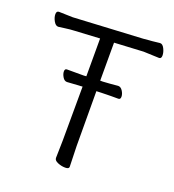

<svg xmlns="http://www.w3.org/2000/svg" viewBox="-132 -813 840 926"><g transform="rotate(20 288.5 -349.5)"><path d="M322 -387 323 -106 326 0Q326 11 306.5 11Q287 11 268 3Q249 -5 249 -18L251 -107L252 -385L240 -384H235Q234 -384 174 -380H173Q160 -380 151 -395Q142 -410 142 -423.5Q142 -437 153 -437H240L252 -438V-632L126 -625Q101 -624 77.5 -620.5Q54 -617 43 -616H42Q29 -616 19 -634Q9 -652 9 -668.5Q9 -685 22 -685L93 -683L447 -702Q470 -704 494 -706Q518 -708 530 -710H533Q545 -710 554 -692Q563 -674 563 -657.5Q563 -641 551 -641L471 -644L322 -636V-441H336Q372 -443 412 -447H413Q426 -447 435.5 -432Q445 -417 445 -403Q445 -389 434 -389H395Q367 -389 347 -388Z"/></g></svg>

Font: LXGW WenKai
Style: Regular
Weight: 400
Designer: LXGW / Fontworks Inc.
Foundry: LXGW / Fontworks Inc.
Version: Version 1.520; June 14, 2025